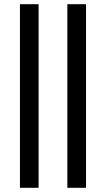

<svg xmlns="http://www.w3.org/2000/svg" viewBox="-20 -790 504 915"><path d="M75 105H164V-770H75ZM301 105H390V-770H301Z"/></svg>

Font: Bounded Light
Style: Regular
Weight: 300
Designer: Vlad Churkin
Version: Version 3.0